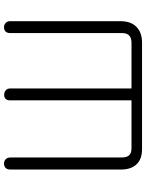

<svg xmlns="http://www.w3.org/2000/svg" viewBox="97 -840 743 978"><g transform="rotate(-90 469.0 -351.5)"><path d="M849.6 -672.9Q849.6 -686.5 839.8 -695.3Q831.1 -703.1 819.3 -703.1Q806.6 -703.1 797.9 -696.3Q789.1 -687.5 789.1 -672.9V-101.6Q789.1 -76.2 775.4 -64.5Q763.7 -53.7 738.3 -53.7H506.8V-672.9Q506.8 -686.5 497.1 -694.3Q488.3 -702.1 476.6 -702.1Q463.9 -703.1 455.1 -696.3Q446.3 -687.5 446.3 -672.9V-53.7H203.1Q176.8 -53.7 166 -66.4Q155.3 -78.1 155.3 -105.5V-670.9Q155.3 -686.5 145.5 -695.3Q136.7 -703.1 124 -703.1Q111.3 -703.1 102.5 -695.3Q93.8 -686.5 93.8 -670.9V-108.4Q93.8 -55.7 121.1 -27.3Q147.5 0 197.3 0H740.2Q791 0 819.3 -27.3Q849.6 -55.7 849.6 -109.4Z"/></g></svg>

Font: Gulim
Style: Regular
Weight: 400
Version: Version 2.21